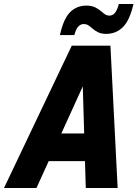

<svg xmlns="http://www.w3.org/2000/svg" viewBox="-60 -938 686 958"><path d="M-40 0 298 -710H491L527 0H368L364 -134H183L122 0ZM353 -507 246 -272H360ZM470 -769Q446 -769 429.5 -777Q413 -785 397 -799Q386 -809 378 -813.5Q370 -818 357 -818Q343 -818 331 -806Q319 -794 311 -763H239Q257 -845 290 -877.5Q323 -910 370 -910Q396 -910 413.5 -902Q431 -894 447 -880Q458 -870 466.5 -865Q475 -860 486 -860Q501 -860 512.5 -872.5Q524 -885 533 -918H606Q587 -836 553 -802.5Q519 -769 470 -769Z"/></svg>

Font: Geist Mono ExtraBold
Style: Italic
Weight: 800
Italic angle: -12°
Monospace: yes
Designer: Basement.studio, Andrés Briganti, Mateo Zaragoza
Foundry: Basement.studio, Vercel, Andrés Briganti, Guido Ferreyra, Mateo Zaragoza
Version: Version 1.500; ttfautohint (v1.8.4.7-5d5b)